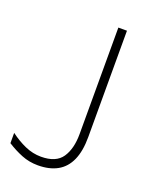

<svg xmlns="http://www.w3.org/2000/svg" viewBox="-120 -675 602 754"><g transform="rotate(20 181.0 -298.0)"><path d="M0 -35V-78Q30.5 -55 63.2 -40.5Q96 -26 130.5 -26Q193 -26 218 -63Q243 -100 243 -161.5V-606.5H279V-161.5Q279 -103.5 262 -65.2Q245 -27 211.8 -8.5Q178.5 10 130.5 10Q94 10 62.2 -2.8Q30.5 -15.5 0 -35Z"/></g></svg>

Font: Karla ExtraLight
Style: Regular
Weight: 250
Designer: Jonathan Pinhorn
Version: Version 2.004;gftools[0.9.33]